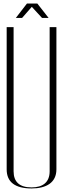

<svg xmlns="http://www.w3.org/2000/svg" viewBox="-20 -1060 356 1082"><path d="M17.6 -105.5C17.6 -34.2 64.5 2 158.2 2C241.2 2 297.9 -31.2 297.9 -105.5V-506.8V-907.2H259.8V-501V-94.7C259.8 -33.2 221.7 -3.9 158.2 -3.9C90.8 -3.9 56.6 -34.2 56.6 -94.7V-501V-907.2H17.6V-505.9ZM85 -959H104.5L159.2 -1021.5L216.8 -959H241.2H253.9L190.4 -1040H131.8L69.3 -959Z"/></svg>

Font: Caledo
Style: Light
Weight: 300
Designer: BSozoo
Foundry: BSozoo
Version: Version 002.000